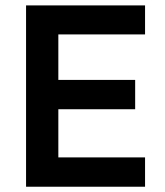

<svg xmlns="http://www.w3.org/2000/svg" viewBox="-20 -708 624 728"><path d="M530 0V-111.2H201.2V-293.8H492.5V-405H201.2V-577.5H530V-687.5H78.8V0Z"/></svg>

Font: Cambay
Style: Bold
Weight: 700
Designer: Pooja Saxena
Foundry: Pooja Saxena
Version: Version 1.096;PS 001.096;hotconv 1.0.70;makeotf.lib2.5.58329